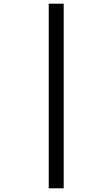

<svg xmlns="http://www.w3.org/2000/svg" viewBox="-20 -780 609 1040"><path d="M244 240V-760H325V240Z"/></svg>

Font: Noto Serif Devanagari Black
Style: Regular
Weight: 900
Designer: Universal Thirst, Indian Type Foundry and the Monotype Design Team
Foundry: Monotype Imaging Inc.
Version: Version 2.004; ttfautohint (v1.8.4.7-5d5b)